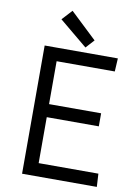

<svg xmlns="http://www.w3.org/2000/svg" viewBox="-104 -1052 793 1119"><g transform="rotate(10 292.0 -493.0)"><path d="M107.4 -758.8H540.5L536.1 -680.7H191.9V-426.8H500V-349.6H191.9V-77.6H545.4L549.8 0H107.4ZM343.3 -788.6 177.2 -926.3 232.4 -986.3 388.7 -838.4Z"/></g></svg>

Font: Duru Sans
Style: Regular
Weight: 400
Designer: Onur Yazõcõgil
Foundry: Onur Yazõcõgil
Version: Version 1.001